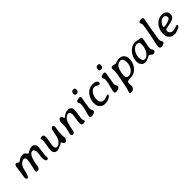

<svg xmlns="http://www.w3.org/2000/svg" viewBox="324 -2265 4037 4037"><g transform="rotate(-45 2342.5 -247.0)"><path d="M669.4 -23.4Q618.7 -23.4 618.7 -125Q618.7 -150.4 627 -206.3Q635.3 -262.2 635.3 -293.5Q635.3 -324.7 619.9 -350.6Q604.5 -376.5 578.1 -376.5Q494.6 -376.5 451.7 -187Q444.8 -157.2 436.5 -108.6Q428.2 -60.1 419.9 -39.6Q405.3 -2.4 368.7 -2.4H350.1Q322.3 -2.4 322.3 -31.7Q322.3 -43.5 334 -91.3Q376 -262.7 376 -328.6Q376 -357.9 361.8 -371.3Q347.7 -384.8 332.5 -384.8Q295.9 -384.8 264.6 -361.6Q233.4 -338.4 212.2 -303.2Q190.9 -268.1 174.3 -194.3Q157.7 -120.6 145 -89.4Q123.5 -37.1 101.1 -37.1Q89.4 -37.1 76.9 -51Q64.5 -64.9 64.5 -87.9Q64.5 -110.8 72.5 -147.7Q80.6 -184.6 91.3 -277.1Q102.1 -369.6 106.4 -388.4Q110.8 -407.2 123 -421.6Q135.3 -436 150.9 -436Q166.5 -436 189.7 -418.7Q212.9 -401.4 217.8 -401.4Q222.7 -401.4 250 -419.7Q277.3 -438 283.2 -440.9Q331.1 -466.3 368.7 -466.3Q406.2 -466.3 424.1 -454.6Q441.9 -442.9 458.3 -419.2Q474.6 -395.5 477.1 -395.5Q487.8 -395.5 538.6 -423.6Q589.4 -451.7 643.6 -451.7Q676.8 -451.7 703.1 -423.6Q729.5 -395.5 729.5 -354Q729.5 -312.5 716.1 -229Q702.6 -145.5 702.6 -100.1L704.1 -84.5L705.1 -69.3Q705.1 -41.5 697.8 -32.5Q690.4 -23.4 669.4 -23.4Z M1158.7 -27.8Q1153.3 -33.2 1145.8 -56.2Q1138.2 -79.1 1127.9 -79.1Q1123.5 -79.1 1095.2 -58.6Q987.8 -7.8 960 -7.3Q958 -7.3 956.1 -7.8Q908.2 -7.8 883.3 -36.6Q858.4 -65.4 858.4 -118.7Q858.4 -140.6 876.5 -240Q894.5 -339.4 894.5 -358.4Q894.5 -377.4 887.9 -396.7Q881.3 -416 881.3 -426.8Q881.3 -449.7 936.5 -449.7H946.3Q970.2 -449.7 979.7 -431.6Q989.3 -413.6 989.3 -379.6Q989.3 -345.7 972.2 -260.3Q955.1 -174.8 955.1 -140.6Q955.1 -66.9 1011.7 -66.9Q1037.6 -66.9 1071 -92Q1104.5 -117.2 1129.2 -159.7Q1153.8 -202.1 1180.2 -343.8Q1187.5 -385.7 1193.4 -400.4Q1210.4 -444.3 1240.7 -444.3Q1254.9 -444.3 1265.9 -432.9Q1276.9 -421.4 1276.9 -406.2V-395Q1276.9 -383.8 1269.8 -344.7Q1262.7 -305.7 1258.3 -276.9Q1253.9 -248 1253.9 -189.5L1259.3 -94.7Q1259.3 -64.5 1243.2 -39.3Q1227.1 -14.2 1199.5 -14.2Q1171.9 -14.2 1158.7 -27.8Z M1429.2 -287.6 1424.3 -354.5Q1424.3 -392.6 1441.9 -424.8Q1459 -457 1484.4 -457Q1524.4 -457 1536.1 -411.6Q1542 -387.2 1548.8 -387.2Q1555.7 -387.2 1584 -409.4Q1612.3 -431.6 1644.3 -446.3Q1676.3 -460.9 1718.3 -460.9Q1760.3 -460.9 1789.1 -436Q1817.9 -411.1 1817.9 -357.4V-343.8Q1817.9 -331.5 1803.2 -241.9Q1788.6 -152.3 1788.6 -123.3Q1788.6 -94.2 1796.6 -75Q1804.7 -55.7 1804.7 -51.8Q1804.7 -23.4 1737.8 -23.4Q1691.9 -23.4 1691.9 -105Q1691.9 -119.6 1706.5 -207.5Q1721.2 -295.4 1721.2 -324Q1721.2 -352.5 1706.5 -375.7Q1691.9 -398.9 1666.3 -398.9Q1640.6 -398.9 1609.9 -380.9Q1579.1 -362.8 1553.7 -322.8Q1528.3 -282.7 1504.2 -172.1Q1480 -61.5 1479 -59.1Q1462.4 -15.6 1433.1 -15.6H1425.3Q1410.2 -15.6 1398.9 -26.9Q1387.7 -38.1 1387.7 -54.4Q1387.7 -70.8 1408.4 -147.9Q1429.2 -225.1 1429.2 -287.6Z M2093.8 -683.1H2099.1Q2146 -683.1 2146 -651.9Q2147 -648.9 2147 -646.5L2147.9 -637.2V-633.3L2147.5 -631.3Q2147.5 -629.4 2147.5 -627.4L2146.5 -619.6Q2146.5 -597.7 2130.4 -581.5Q2114.3 -565.4 2094.2 -565.4H2085L2068.4 -567.9Q2039.6 -567.9 2039.6 -598.1L2038.1 -609.4V-616.7L2040.5 -634.3Q2040.5 -647.9 2055.2 -665.5Q2069.8 -683.1 2093.8 -683.1ZM2087.9 -73.7Q2087.9 -47.4 2057.6 -27.6Q2027.3 -7.8 1976.1 -7.8H1970.2Q1937 -7.8 1937 -45.4V-51.3Q1937 -69.3 1951.2 -118.2Q1998 -278.8 1998 -356.9Q1998 -377 1986.3 -393.6Q1974.6 -410.2 1974.6 -428.2Q1974.6 -446.3 1999.3 -459.2Q2023.9 -472.2 2064.5 -472.2H2070.3Q2104.5 -472.2 2104.5 -442.9V-437Q2104.5 -432.1 2082.3 -307.9Q2060.1 -183.6 2060.1 -171.9L2059.1 -160.6L2059.6 -149.9Q2059.6 -124 2073.7 -104.7Q2087.9 -85.4 2087.9 -73.7Z M2203.6 -159.2V-190.4Q2203.6 -191.4 2203.6 -192.4Q2203.6 -237.3 2224.6 -291.5Q2269 -407.2 2369.1 -453.1Q2413.6 -473.6 2456.5 -473.6H2466.3L2476.6 -473.1Q2529.3 -473.1 2560.8 -452.6Q2592.3 -432.1 2592.3 -411.6Q2592.3 -391.1 2581.5 -377.7Q2570.8 -364.3 2555.4 -364.3Q2540 -364.3 2508.8 -385.5Q2477.5 -406.7 2449.2 -406.7Q2390.6 -406.7 2344.7 -341.1Q2298.8 -275.4 2298.8 -190.9Q2298.8 -130.9 2324.2 -97.9Q2349.6 -64.9 2397.9 -64.9Q2424.8 -64.9 2470 -80.8Q2515.1 -96.7 2530 -96.7Q2544.9 -96.7 2544.9 -74.7Q2544.9 -52.7 2487.1 -22.9Q2429.2 6.8 2376 6.8H2365.7Q2294.4 6.8 2249 -40Q2203.6 -86.9 2203.6 -159.2Z M2820.8 -683.1H2826.2Q2873 -683.1 2873 -651.9Q2874 -648.9 2874 -646.5L2875 -637.2V-633.3L2874.5 -631.3Q2874.5 -629.4 2874.5 -627.4L2873.5 -619.6Q2873.5 -597.7 2857.4 -581.5Q2841.3 -565.4 2821.3 -565.4H2812L2795.4 -567.9Q2766.6 -567.9 2766.6 -598.1L2765.1 -609.4V-616.7L2767.6 -634.3Q2767.6 -647.9 2782.2 -665.5Q2796.9 -683.1 2820.8 -683.1ZM2814.9 -73.7Q2814.9 -47.4 2784.7 -27.6Q2754.4 -7.8 2703.1 -7.8H2697.3Q2664.1 -7.8 2664.1 -45.4V-51.3Q2664.1 -69.3 2678.2 -118.2Q2725.1 -278.8 2725.1 -356.9Q2725.1 -377 2713.4 -393.6Q2701.7 -410.2 2701.7 -428.2Q2701.7 -446.3 2726.3 -459.2Q2751 -472.2 2791.5 -472.2H2797.4Q2831.5 -472.2 2831.5 -442.9V-437Q2831.5 -432.1 2809.3 -307.9Q2787.1 -183.6 2787.1 -171.9L2786.1 -160.6L2786.6 -149.9Q2786.6 -124 2800.8 -104.7Q2814.9 -85.4 2814.9 -73.7Z M3126 -57.6H3140.6Q3164.1 -57.6 3196 -74.7Q3228 -91.8 3251.5 -125.5Q3304.2 -202.1 3304.2 -287.6V-302.7Q3304.2 -346.7 3284.7 -379.2Q3265.1 -411.6 3229 -411.6H3214.8Q3188 -411.6 3149.4 -385.3Q3099.6 -351.1 3073.7 -247.1Q3057.1 -180.7 3057.1 -139.2V-120.1Q3057.1 -93.8 3074 -75.7Q3090.8 -57.6 3126 -57.6ZM3044.9 -452.1Q3062.5 -452.1 3080.1 -442.9Q3097.7 -433.6 3111.1 -433.6Q3124.5 -433.6 3164.1 -448.2Q3203.6 -462.9 3234.9 -462.9H3255.4Q3278.3 -462.9 3307.1 -451.2Q3335.9 -439.5 3356.9 -413.6Q3393.1 -369.6 3393.1 -308.6V-285.2Q3393.1 -231.4 3367.4 -172.4Q3341.8 -113.3 3298.6 -71.5Q3255.4 -29.8 3198.2 -13.2Q3178.2 -7.3 3113.8 -2.7Q3049.3 2 3038.1 9.3Q3017.6 22.5 3017.6 73.2L3022.9 131.3Q3022.9 170.9 2994.1 197.8Q2965.3 224.6 2929.2 224.6H2918.9Q2885.3 224.6 2885.3 198.7Q2885.3 194.3 2897.2 155.3Q2909.2 116.2 2916.5 86.7Q2923.8 57.1 2959 -118.2Q2994.1 -293.5 2994.1 -349.1L2987.3 -405.8Q2987.3 -452.1 3044.9 -452.1Z M3547.9 -181.6V-171.9Q3547.9 -127.4 3564.9 -96.9Q3582 -66.4 3613.3 -66.4H3622.1Q3649.9 -66.4 3683.6 -91.1Q3717.3 -115.7 3740.7 -155.8Q3788.1 -236.3 3788.1 -335V-357.9Q3788.1 -386.7 3772.5 -399.9Q3756.8 -413.1 3723.6 -413.1H3718.8Q3690.9 -413.1 3659.2 -396.2Q3627.4 -379.4 3599.1 -339.4Q3547.9 -266.6 3547.9 -181.6ZM3455.6 -148.4V-168Q3455.6 -214.4 3475.8 -270.3Q3496.1 -326.2 3532.7 -370.4Q3569.3 -414.6 3618.4 -441.2Q3667.5 -467.8 3714.4 -467.8H3723.1Q3744.1 -467.8 3785.9 -457Q3827.6 -446.3 3850.1 -446.3Q3890.6 -446.3 3890.6 -414.1V-400.4Q3890.6 -377 3870.6 -284.2Q3850.6 -191.4 3850.6 -157.7Q3850.6 -124 3867.7 -104.5Q3884.8 -85 3884.8 -64.9Q3884.8 -44.9 3865.7 -31.2Q3846.7 -17.6 3823 -17.6Q3799.3 -17.6 3773.2 -42Q3747.1 -66.4 3729 -66.4Q3724.6 -66.4 3673.1 -39.1Q3621.6 -11.7 3583.5 -11.7H3574.7Q3524.9 -11.7 3490.2 -49.6Q3455.6 -87.4 3455.6 -148.4Z M4079.6 -681.2Q4079.6 -719.2 4159.7 -719.2H4168Q4186 -719.2 4195.3 -710.9Q4204.6 -702.6 4204.6 -678.7V-670.9Q4204.6 -666.5 4160.4 -426.5Q4116.2 -186.5 4116.2 -149.2Q4116.2 -111.8 4131.6 -87.2Q4147 -62.5 4147 -57.1Q4147 -37.1 4118.7 -19.8Q4090.3 -2.4 4049.8 -2.4H4042.5Q4023.4 -2.4 4010.5 -16.1Q3997.6 -29.8 3997.6 -52.2V-60.1Q3997.6 -84 4012.9 -142.1Q4028.3 -200.2 4064 -388.7Q4099.6 -577.1 4099.6 -618.7Q4099.6 -630.9 4089.6 -648.7Q4079.6 -666.5 4079.6 -681.2Z M4500 -417.5Q4460.4 -417.5 4416.3 -367.9Q4372.1 -318.4 4372.1 -276.9Q4372.1 -260.3 4389.2 -260.3H4394.5L4397.9 -260.7L4416 -262.7Q4467.3 -262.7 4540.5 -295.9Q4583.5 -315.4 4583.5 -346.2V-357.9Q4583.5 -381.3 4566.9 -399.9Q4550.3 -418.5 4524.4 -418.5H4508.8Q4502.9 -417.5 4500 -417.5ZM4439 4.9H4418.5Q4357.4 4.9 4310.3 -40.5Q4263.2 -85.9 4263.2 -158.2V-188.5Q4263.2 -241.2 4285.6 -297.4Q4333 -414.1 4432.6 -457.5Q4479 -477.5 4535.4 -477.5Q4591.8 -477.5 4629.4 -445.3Q4667 -413.1 4667 -361.8V-352.5Q4667 -290.5 4613.3 -258.3Q4572.3 -233.4 4452.1 -212.4Q4397 -202.6 4389.2 -199.2Q4363.3 -188.5 4363.3 -150.6Q4363.3 -112.8 4397 -86.4Q4420.4 -67.9 4457.5 -67.9Q4494.6 -67.9 4539.1 -85.2Q4583.5 -102.5 4596.7 -102.5Q4613.3 -102.5 4613.3 -83Q4613.3 -53.2 4552 -24.2Q4490.7 4.9 4439 4.9Z"/></g></svg>

Font: Averia Libre
Style: Italic
Weight: 400
Italic angle: -7.90001°
Version: Version 1.002